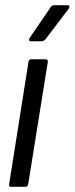

<svg xmlns="http://www.w3.org/2000/svg" viewBox="-20 -715 286 735"><path d="M23 0Q13 0 15 -10L89 -478Q91 -488 99 -488H155Q159 -488 161.5 -485.5Q164 -483 163 -478L88 -10Q86 0 78 0ZM98 -557Q93 -557 91.5 -560.5Q90 -564 93 -569L173 -686Q178 -695 188 -695H238Q244 -695 245.5 -692Q247 -689 244 -683L156 -567Q148 -557 139 -557Z"/></svg>

Font: Sofia Sans Extra Condensed Medium
Style: Italic
Weight: 500
Italic angle: -9°
Version: Version 4.100